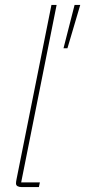

<svg xmlns="http://www.w3.org/2000/svg" viewBox="-20 -760 346 780"><path d="M68 0Q58 0 51.5 -3.5Q45 -7 45 -15Q45 -21 47 -31L189 -740H210L66 -19H142L138 0ZM254 -564H238L283 -740H306Z"/></svg>

Font: IBM Plex Sans Cond Thin
Style: Italic
Weight: 100
Width: 3
Italic angle: -11°
Designer: Mike Abbink, Paul van der Laan, Pieter van Rosmalen
Foundry: Bold Monday
Version: Version 1.3